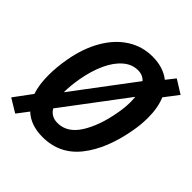

<svg xmlns="http://www.w3.org/2000/svg" viewBox="-216 -891 1068 1068"><g transform="rotate(45 318.0 -357.0)"><path d="M67.5 -123Q49 -176.5 49 -252.5Q49 -314.5 61 -383.5Q80 -491.5 125.8 -570.8Q171.5 -650 238.2 -692.5Q305 -735 385.5 -735Q470 -735 525 -691.5L566.5 -744L646.5 -694L584 -612.5Q608.5 -555 608.5 -476.5Q608.5 -423.5 598.5 -368.5Q567.5 -192.5 485.2 -88.8Q403 15 268.5 15Q175.5 15 120.5 -37L69.5 30L-10 -18ZM469 -377.5Q478 -427 478 -471Q478 -484.5 476 -508.5L198.5 -140Q222.5 -99 272.5 -99Q348 -99 397.5 -176.5Q447 -254 469 -377.5ZM442.5 -598.5Q419.5 -624 382 -624Q335.5 -624 296.2 -590.5Q257 -557 229.2 -497Q201.5 -437 187.5 -358.5Q176.5 -295.5 176.5 -245Z"/></g></svg>

Font: JuliaMono BoldItalic
Style: Regular
Weight: 700
Italic angle: -9°
Monospace: yes
Designer: cormullion
Foundry: corm
Version: Version 0.049; ttfautohint (v1.8.4)